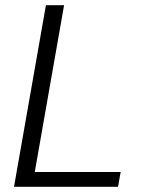

<svg xmlns="http://www.w3.org/2000/svg" viewBox="-20 -720 560 740"><path d="M34 0 157 -700H227L114 -57H445L435 0Z"/></svg>

Font: DM Sans 17pt Light
Style: Italic
Weight: 300
Italic angle: -10°
Version: Version 4.004;gftools[0.9.30]